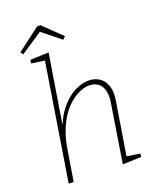

<svg xmlns="http://www.w3.org/2000/svg" viewBox="-168 -1030 919 1129"><g transform="rotate(-20 291.5 -465.5)"><path d="M401 2 458 -358Q467 -409 457 -441Q447 -473 424.5 -487.5Q402 -502 373 -502Q340 -502 302.5 -483.5Q265 -465 229 -427.5Q193 -390 165.5 -331Q138 -272 125 -191L94 0H63L181 -738L188 -727L97 -740L100 -761L216 -766L142 -308L132 -300Q163 -386 205.5 -436Q248 -486 293.5 -508Q339 -530 378 -530Q416 -530 444.5 -512Q473 -494 486.5 -456.5Q500 -419 490 -360L436 -27L426 -37L520 -22L517 -2ZM72 -806 60 -823 204 -932 225 -933 339 -823 323 -806 202 -903H218Z"/></g></svg>

Font: Bitter Thin ExtraLight
Style: Italic
Weight: 250
Italic angle: -9°
Version: Version 2.002